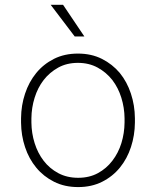

<svg xmlns="http://www.w3.org/2000/svg" viewBox="-20 -758 640 788"><path d="M66.4 -272.9V-254.9Q66.9 -202.1 82.8 -154.3Q98.6 -106.4 128.9 -69.8Q158.7 -33.7 201.9 -12Q245.1 9.8 300.8 9.8Q356 9.8 399.2 -12Q442.4 -33.7 472.2 -70.3Q502 -106.9 517.6 -154.8Q533.2 -202.6 533.7 -254.9V-272.9Q533.2 -325.7 517.3 -373.8Q501.5 -421.9 471.7 -458.5Q441.4 -494.6 398.2 -516.4Q355 -538.1 299.8 -538.1Q244.6 -538.1 201.4 -516.4Q158.2 -494.6 128.4 -458Q98.6 -421.4 82.8 -373.5Q66.9 -325.7 66.4 -272.9ZM108.9 -254.9V-272.9Q109.4 -315.9 122.1 -356.9Q134.8 -397.9 159.2 -429.7Q183.6 -460.9 218.8 -480.5Q253.9 -500 299.8 -500Q345.2 -500 380.9 -480.5Q416.5 -460.9 440.9 -429.7Q465.3 -397.9 478 -356.9Q490.7 -315.9 491.2 -272.9V-254.9Q490.7 -211.4 478.3 -170.9Q465.8 -130.4 441.4 -98.6Q417 -66.4 381.8 -47.4Q346.7 -28.3 300.8 -28.3Q254.9 -28.3 219.2 -47.4Q183.6 -66.4 159.2 -98.1Q134.8 -129.9 122.1 -170.7Q109.4 -211.4 108.9 -254.9ZM326.2 -608.4 238.8 -738.3H188L286.6 -608.4Z"/></svg>

Font: Roboto Mono ExtraLight
Style: Regular
Weight: 250
Monospace: yes
Designer: Google
Version: Version 3.000